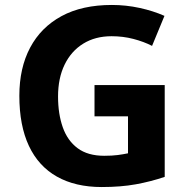

<svg xmlns="http://www.w3.org/2000/svg" viewBox="-20 -744 764 774"><path d="M361 -401H644V-31Q588 -12 527.5 -1Q467 10 390 10Q284 10 209.5 -32Q135 -74 96.5 -156Q58 -238 58 -358Q58 -470 101.5 -552Q145 -634 228 -679Q311 -724 431 -724Q488 -724 543 -712Q598 -700 643 -680L593 -559Q560 -576 518 -587Q476 -598 430 -598Q364 -598 315.5 -568Q267 -538 240.5 -483.5Q214 -429 214 -355Q214 -285 233 -231Q252 -177 293 -146.5Q334 -116 400 -116Q432 -116 454.5 -119Q477 -122 496 -126V-275H361Z"/></svg>

Font: Noto Sans New Tai Lue
Style: Bold
Weight: 700
Version: Version 2.003